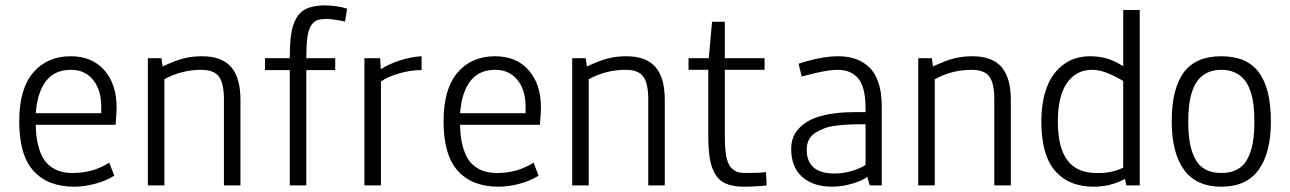

<svg xmlns="http://www.w3.org/2000/svg" viewBox="-20 -701 4878 726"><path d="M248 -437Q186.5 -437 153.8 -394.3Q121.1 -351.6 115.2 -272.9H362.8V-297.4Q362.8 -361.3 331.8 -399.2Q300.8 -437 248 -437ZM256.3 -46.9Q331.5 -46.9 393.1 -85.9L412.1 -36.6Q378.9 -16.1 337.9 -5.6Q296.9 4.9 259.8 4.9Q161.1 4.9 106.9 -54.7Q52.7 -114.3 52.7 -242.2Q52.7 -364.7 105.5 -426.5Q158.2 -488.3 247.6 -488.3Q328.1 -488.3 374.5 -435.5Q420.9 -382.8 420.9 -294.9Q420.9 -274.9 417 -229H115.2Q115.7 -185.5 124 -152.6Q132.3 -119.6 145 -99.9Q157.7 -80.1 176.5 -67.9Q195.3 -55.7 214.4 -51.3Q233.4 -46.9 256.3 -46.9Z M601.6 -401.4V0H539.1V-481H590.3L594.7 -449.7Q642.6 -472.2 674.8 -480.2Q707 -488.3 744.1 -488.3Q818.4 -488.3 853.8 -447.8Q889.2 -407.2 889.2 -323.7V0H826.7V-326.2Q826.7 -385.7 807.9 -411.4Q789.1 -437 740.7 -437Q666.5 -437 601.6 -401.4Z M1075.7 0V-436H981.9V-481H1075.7Q1075.7 -536.1 1080.8 -571Q1085.9 -606 1099.9 -631.3Q1113.8 -656.7 1138.4 -668Q1163.1 -679.2 1202.1 -680.7Q1255.4 -680.7 1292.5 -668L1284.7 -619.1Q1274.4 -622.1 1251.5 -625.7Q1228.5 -629.4 1215.8 -629.4Q1192.9 -629.4 1179.4 -624.5Q1166 -619.6 1156 -603.8Q1146 -587.9 1142.1 -558.8Q1138.2 -529.8 1138.2 -481H1247.6V-436H1138.2V0Z M1419.9 -439Q1448.7 -458.5 1492.9 -472.7Q1537.1 -486.8 1574.2 -488.3V-436Q1531.7 -436 1488 -423.1Q1444.3 -410.2 1420.4 -392.6V0H1357.9V-481H1417.5Z M1852.5 -437Q1791 -437 1758.3 -394.3Q1725.6 -351.6 1719.7 -272.9H1967.3V-297.4Q1967.3 -361.3 1936.3 -399.2Q1905.3 -437 1852.5 -437ZM1860.8 -46.9Q1936 -46.9 1997.6 -85.9L2016.6 -36.6Q1983.4 -16.1 1942.4 -5.6Q1901.4 4.9 1864.3 4.9Q1765.6 4.9 1711.4 -54.7Q1657.2 -114.3 1657.2 -242.2Q1657.2 -364.7 1710 -426.5Q1762.7 -488.3 1852.1 -488.3Q1932.6 -488.3 1979 -435.5Q2025.4 -382.8 2025.4 -294.9Q2025.4 -274.9 2021.5 -229H1719.7Q1720.2 -185.5 1728.5 -152.6Q1736.8 -119.6 1749.5 -99.9Q1762.2 -80.1 1781 -67.9Q1799.8 -55.7 1818.8 -51.3Q1837.9 -46.9 1860.8 -46.9Z M2206.1 -401.4V0H2143.6V-481H2194.8L2199.2 -449.7Q2247.1 -472.2 2279.3 -480.2Q2311.5 -488.3 2348.6 -488.3Q2422.9 -488.3 2458.3 -447.8Q2493.7 -407.2 2493.7 -323.7V0H2431.2V-326.2Q2431.2 -385.7 2412.4 -411.4Q2393.6 -437 2345.2 -437Q2271 -437 2206.1 -401.4Z M2786.6 4.9Q2747.6 3.9 2722.4 -7.8Q2697.3 -19.5 2683.1 -44.7Q2668.9 -69.8 2663.6 -103.8Q2658.2 -137.7 2658.2 -189.5V-437H2583.5V-481H2660.2L2672.4 -618.7H2720.7V-481H2871.1V-437H2720.7V-188.5Q2720.7 -141.6 2725.8 -112.3Q2731 -83 2742.9 -69.1Q2754.9 -55.2 2768.1 -51Q2781.2 -46.9 2803.2 -46.9Q2853.5 -46.9 2876.5 -50.3L2878.9 0Q2839.8 4.9 2786.6 4.9Z M3030.3 -135.7Q3030.3 -44.9 3135.7 -44.9Q3167 -44.9 3199.5 -54.2Q3231.9 -63.5 3252.9 -77.1V-231H3225.6Q3202.1 -231 3182.6 -229.7Q3163.1 -228.5 3139.2 -225.6Q3115.2 -222.7 3097.2 -215.8Q3079.1 -209 3063.2 -199Q3047.4 -189 3038.8 -172.9Q3030.3 -156.7 3030.3 -135.7ZM2999.5 -460Q3085.9 -488.3 3149.9 -488.3Q3186 -488.3 3214.8 -478.3Q3243.7 -468.3 3266.4 -447Q3289.1 -425.8 3301.5 -388.9Q3314 -352.1 3314 -301.3V0H3269L3259.3 -32.2Q3241.7 -18.1 3202.6 -6.6Q3163.6 4.9 3126 4.9Q3055.7 4.9 3013.7 -31.7Q2971.7 -68.4 2971.7 -138.7Q2971.7 -161.1 2978.8 -180.4Q2985.8 -199.7 3003.2 -217.8Q3020.5 -235.8 3047.1 -248.8Q3073.7 -261.7 3115.2 -269.3Q3156.7 -276.9 3210 -276.9H3252.9V-292.5Q3252.4 -372.6 3224.9 -404.8Q3197.3 -437 3147 -437Q3139.6 -437 3131.1 -436.3Q3122.6 -435.5 3116.2 -434.8Q3109.9 -434.1 3098.9 -431.9Q3087.9 -429.7 3082.8 -429Q3077.6 -428.2 3064.5 -425Q3051.3 -421.9 3047.9 -420.9Q3044.4 -419.9 3029.1 -416Q3013.7 -412.1 3011.7 -411.6Z M3514.6 -401.4V0H3452.1V-481H3503.4L3507.8 -449.7Q3555.7 -472.2 3587.9 -480.2Q3620.1 -488.3 3657.2 -488.3Q3731.4 -488.3 3766.8 -447.8Q3802.2 -407.2 3802.2 -323.7V0H3739.7V-326.2Q3739.7 -385.7 3720.9 -411.4Q3702.1 -437 3653.8 -437Q3579.6 -437 3514.6 -401.4Z M4227.1 -663.1H4289.6V0H4238.8L4233.9 -24.4Q4179.2 4.9 4115.7 4.9Q4070.8 4.9 4035.6 -8.5Q4000.5 -22 3973.4 -50.5Q3946.3 -79.1 3931.9 -127.2Q3917.5 -175.3 3917.5 -240.7Q3917.5 -292 3927.2 -333.7Q3937 -375.5 3953.9 -403.8Q3970.7 -432.1 3994.1 -451.4Q4017.6 -470.7 4044.4 -479.5Q4071.3 -488.3 4101.1 -488.3Q4134.3 -488.3 4163.1 -480.5Q4191.9 -472.7 4227.1 -450.7ZM4227.1 -66.9V-395Q4187 -418 4160.4 -427.5Q4133.8 -437 4108.9 -437Q4049.3 -437 4014.6 -387.5Q3980 -337.9 3980 -239.7Q3980 -46.9 4124.5 -46.9H4138.2Q4184.1 -46.9 4227.1 -66.9Z M4410.6 -241.7Q4410.6 -365.2 4455.8 -426.8Q4501 -488.3 4598.1 -488.3Q4695.3 -488.3 4740.5 -426.8Q4785.6 -365.2 4785.6 -241.7Q4785.6 -123.5 4739.5 -59.3Q4693.4 4.9 4598.1 4.9Q4502.9 4.9 4456.8 -59.3Q4410.6 -123.5 4410.6 -241.7ZM4473.1 -241.7Q4473.1 -195.8 4479 -161.9Q4484.9 -127.9 4498.8 -101.1Q4512.7 -74.2 4537.6 -60.5Q4562.5 -46.9 4598.1 -46.9Q4633.8 -46.9 4658.7 -60.5Q4683.6 -74.2 4697.5 -101.1Q4711.4 -127.9 4717.3 -161.9Q4723.1 -195.8 4723.1 -241.7Q4723.1 -277.3 4719.5 -306.2Q4715.8 -335 4706.8 -359.9Q4697.8 -384.8 4683.6 -401.4Q4669.4 -418 4647.9 -427.5Q4626.5 -437 4598.1 -437Q4569.8 -437 4548.3 -427.5Q4526.9 -418 4512.7 -401.4Q4498.5 -384.8 4489.5 -359.9Q4480.5 -335 4476.8 -306.2Q4473.1 -277.3 4473.1 -241.7Z"/></svg>

Font: Anaheim
Style: Regular
Weight: 400
Designer: vernon adams
Foundry: vernon adams
Version: Version 1.002; ttfautohint (v0.93.5-3d13) -l 8 -r 50 -G 200 